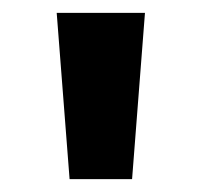

<svg xmlns="http://www.w3.org/2000/svg" viewBox="-20 -820 313 298"><path d="M88 -542 68 -800H205L185 -542Z"/></svg>

Font: Noto Sans Tamil
Style: Regular
Weight: 400
Designer: Jelle Bosma - Monotype Design Team
Foundry: Monotype Imaging Inc.
Version: Version 2.003